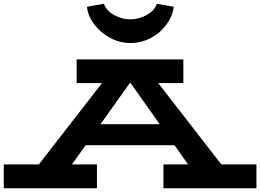

<svg xmlns="http://www.w3.org/2000/svg" viewBox="-30 -1002 1385 1022"><path d="M1335 -127V0H840V-127H971L899 -229H426L353 -127H486V0H-10V-127H177L513 -560H378V-686H946V-560H812L1148 -127ZM820 -341 665 -560H661L505 -341ZM433 -966 523 -982Q536 -945 577.5 -922Q619 -899 664 -899Q709 -899 750.5 -922Q792 -945 805 -982L895 -966Q889 -917 856.5 -872Q824 -827 773 -800Q722 -773 664 -773Q607 -773 556 -800.5Q505 -828 471.5 -872.5Q438 -917 433 -966Z"/></svg>

Font: BioRhyme Expanded ExtraBold
Style: Regular
Weight: 800
Width: 7
Designer: Aoife Mooney
Foundry: Aoife Mooney Type
Version: Version 1.000